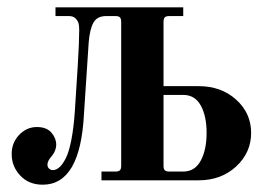

<svg xmlns="http://www.w3.org/2000/svg" viewBox="-20 -494 744 526"><path d="M428 -40V-234H482C503.3 -234 519.3 -224.3 530 -205C540.7 -185.7 546 -160.7 546 -130C546 -99.3 540.7 -74 530 -54C519.3 -34 503.3 -24 482 -24H444C438 -24 433.8 -25.2 431.5 -27.5C429.2 -29.8 428 -34 428 -40ZM12 -72C12 -49.3 19.8 -29.7 35.5 -13C51.2 3.7 71.7 12 97 12C165.7 12 203.3 -52.3 210 -181L223 -378C225 -402 229.3 -420 236 -432C242.7 -444 254.3 -450 271 -450H296C302 -450 306.2 -448.8 308.5 -446.5C310.8 -444.2 312 -440 312 -434V-40C312 -34 310.8 -29.8 308.5 -27.5C306.2 -25.2 302 -24 296 -24H258V0H524C565.3 0 599.7 -12.7 627 -38C654.3 -63.3 668 -94 668 -130C668 -166 654.3 -196.3 627 -221C599.7 -245.7 565.3 -258 524 -258H428V-434C428 -440 429.2 -444.2 431.5 -446.5C433.8 -448.8 438 -450 444 -450H482V-474H132V-450H169C177 -450 183.2 -447.7 187.5 -443C191.8 -438.3 194.5 -433.7 195.5 -429C196.5 -424.3 197 -418.3 197 -411C197 -390.3 195.7 -358 193 -314L185 -189C183 -159 179.8 -133 175.5 -111C171.2 -89 166.2 -72.3 160.5 -61C154.8 -49.7 149 -41.3 143 -36C137 -30.7 131 -28 125 -28C121 -28 117.5 -29.3 114.5 -32C111.5 -34.7 110 -38.3 110 -43C110 -49 113 -55.7 119 -63C129 -74.3 134 -86 134 -98C134 -109.3 129.7 -120.2 121 -130.5C112.3 -140.8 99 -146 81 -146C62.3 -146 46.2 -138.8 32.5 -124.5C18.8 -110.2 12 -92.7 12 -72Z"/></svg>

Font: Km Standard TT
Style: Bold
Weight: 700
Designer: Alexey Kryukov <alexios@thessalonica.org.ru>
Version: Version 2.0.2